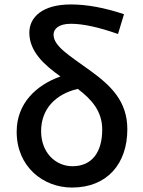

<svg xmlns="http://www.w3.org/2000/svg" viewBox="-20 -830 643 864"><path d="M304 14C461 14 553 -92 553 -248C553 -376 478 -446 382 -515C296 -578 221 -621 221 -674C221 -700 244 -723 299 -723C353 -723 423 -708 511 -677L538 -766C452 -795 371 -810 299 -810C170 -810 112 -752 112 -683C112 -598 179 -538 252 -486C143 -447 55 -365 55 -237C55 -80 174 14 304 14ZM330 -430C392 -383 440 -330 440 -247C440 -144 393 -82 306 -82C232 -82 165 -141 165 -240C165 -338 228 -406 330 -430Z"/></svg>

Font: Noto Sans JP Medium
Style: Regular
Weight: 500
Designer: Ryoko NISHIZUKA 西塚涼子 (kana, bopomofo & ideographs); Paul D. Hunt (Latin, Greek & Cyrillic); Sandoll Communications 산돌커뮤니
Foundry: Adobe
Version: Version 2.004;hotconv 1.0.118;makeotfexe 2.5.65603